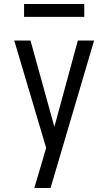

<svg xmlns="http://www.w3.org/2000/svg" viewBox="-20 -722 540 957"><path d="M151 215Q160 185 169 154.5Q178 124 187 94L210 15L51 -520H132L251 -90L368 -520H449L232 215ZM400 -638H100V-702H400Z"/></svg>

Font: Iosevka Fixed
Style: Regular
Weight: 400
Monospace: yes
Designer: Belleve Invis
Foundry: Belleve Invis
Version: Version 33.2.4